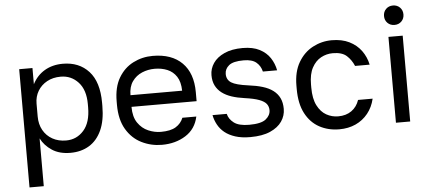

<svg xmlns="http://www.w3.org/2000/svg" viewBox="-57 -851 2652 1181"><g transform="rotate(-5 1269.0 -260.0)"><path d="M80 200V-530H162V-430Q189 -483 237.5 -511.5Q286 -540 350 -540Q450 -540 510 -474.5Q570 -409 570 -280V-260Q570 -170 542.5 -110Q515 -50 465.5 -20Q416 10 350 10Q282 10 236.5 -20Q191 -50 168 -95V200ZM330 -68Q395 -68 438.5 -117Q482 -166 482 -260V-280Q482 -367 438.5 -414.5Q395 -462 330 -462Q282 -462 245.5 -442Q209 -422 188.5 -387.5Q168 -353 168 -310V-230Q168 -182 188.5 -145.5Q209 -109 245.5 -88.5Q282 -68 330 -68Z M915 10Q848 10 789.5 -19Q731 -48 695.5 -108Q660 -168 660 -260V-280Q660 -368 694 -425.5Q728 -483 784 -511.5Q840 -540 905 -540Q1022 -540 1086 -476Q1150 -412 1150 -295V-239H748Q748 -177 773.5 -140Q799 -103 837.5 -86.5Q876 -70 915 -70Q975 -70 1007.5 -90Q1040 -110 1054 -145H1140Q1124 -69 1061.5 -29.5Q999 10 915 10ZM910 -460Q869 -460 832 -444.5Q795 -429 771.5 -396Q748 -363 748 -311H1067Q1066 -366 1044.5 -398.5Q1023 -431 988 -445.5Q953 -460 910 -460Z M1460 10Q1407 10 1368 -2.5Q1329 -15 1303 -36Q1277 -57 1261.5 -85.5Q1246 -114 1240 -145H1328Q1335 -113 1365.5 -89.5Q1396 -66 1460 -66Q1534 -66 1563 -89.5Q1592 -113 1592 -145Q1592 -167 1579.5 -183.5Q1567 -200 1535.5 -212Q1504 -224 1446 -232Q1402 -238 1367 -249.5Q1332 -261 1307 -280Q1282 -299 1268.5 -326Q1255 -353 1255 -390Q1255 -430 1278 -464Q1301 -498 1347 -519Q1393 -540 1460 -540Q1523 -540 1564.5 -518.5Q1606 -497 1629 -462Q1652 -427 1660 -385H1572Q1564 -420 1538 -442Q1512 -464 1460 -464Q1395 -464 1369 -442.5Q1343 -421 1343 -390Q1343 -354 1371.5 -336Q1400 -318 1476 -308Q1525 -302 1563 -290.5Q1601 -279 1627 -259.5Q1653 -240 1666.5 -212Q1680 -184 1680 -145Q1680 -103 1656 -68Q1632 -33 1583.5 -11.5Q1535 10 1460 10Z M2010 10Q1942 10 1887.5 -19.5Q1833 -49 1801.5 -109Q1770 -169 1770 -260V-280Q1770 -366 1804 -424Q1838 -482 1893 -511Q1948 -540 2010 -540Q2073 -540 2118.5 -517.5Q2164 -495 2192 -456.5Q2220 -418 2230 -370H2140Q2124 -408 2095.5 -434Q2067 -460 2010 -460Q1971 -460 1937 -441.5Q1903 -423 1881.5 -383.5Q1860 -344 1860 -280V-260Q1860 -192 1881.5 -150Q1903 -108 1937 -89Q1971 -70 2010 -70Q2059 -70 2092.5 -94Q2126 -118 2140 -160H2230Q2218 -108 2187 -69.5Q2156 -31 2111 -10.5Q2066 10 2010 10Z M2360 0V-530H2448V0ZM2404 -600Q2378 -600 2361 -617Q2344 -634 2344 -660Q2344 -686 2361 -703Q2378 -720 2404 -720Q2430 -720 2447 -703Q2464 -686 2464 -660Q2464 -634 2447 -617Q2430 -600 2404 -600Z"/></g></svg>

Font: Golos Text
Style: Regular
Weight: 400
Designer: A.Korolkova, Vitaly Kuzmin
Foundry: ParaType Ltd
Version: Version 2.004